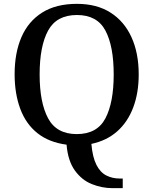

<svg xmlns="http://www.w3.org/2000/svg" viewBox="-20 -745 797 998"><path d="M565 233Q510 233 457.5 212Q405 191 369 141Q333 91 326 7Q235 -5 175 -52.5Q115 -100 85.5 -179Q56 -258 56 -359Q56 -470 91.5 -552Q127 -634 199 -679.5Q271 -725 380 -725Q483 -725 554.5 -679.5Q626 -634 663.5 -551.5Q701 -469 701 -358Q701 -262 672.5 -186.5Q644 -111 589.5 -62.5Q535 -14 455 3Q461 72 481 111.5Q501 151 532.5 167Q564 183 602 183H618V233ZM379 -48Q485 -48 528 -130Q571 -212 571 -358Q571 -505 528 -586Q485 -667 380 -667Q274 -667 230 -586Q186 -505 186 -358Q186 -212 230 -130Q274 -48 379 -48Z"/></svg>

Font: Noto Serif Khojki Medium
Style: Regular
Weight: 500
Version: Version 2.003